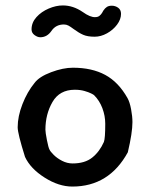

<svg xmlns="http://www.w3.org/2000/svg" viewBox="-20 -682 552 706"><path d="M211 -662Q249 -662 284 -638Q312 -618 330 -619Q340 -619 346 -624Q352 -629 355.5 -635Q359 -641 360 -643Q366 -652 373 -656.5Q380 -661 391 -661Q404 -661 414.5 -653.5Q425 -646 425 -631Q425 -611 410.5 -591.5Q396 -572 373.5 -559.5Q351 -547 328 -547Q302 -547 286 -554Q270 -561 251 -575Q239 -584 231.5 -588Q224 -592 215 -592Q185 -592 169 -568Q153 -545 128 -545Q118 -545 107 -553Q96 -561 96 -574Q96 -599 114 -619Q132 -639 159 -650.5Q186 -662 211 -662ZM248 -433Q212 -433 168 -416.5Q124 -400 107 -377Q80 -344 62.5 -299Q45 -254 45 -214Q45 -191 72 -105Q92 -62 144 -29Q196 4 246 4Q381 4 450 -122Q467 -194 467 -233Q467 -254 462 -280.5Q457 -307 449 -321Q416 -380 367 -406.5Q318 -433 248 -433ZM247 -81Q227 -81 208.5 -90.5Q190 -100 177.5 -112.5Q165 -125 162 -132Q158 -139 152.5 -167Q147 -195 147 -205Q147 -262 173 -307Q199 -352 255 -352Q275 -352 290.5 -347.5Q306 -343 315 -338.5Q324 -334 326 -332Q346 -312 356.5 -284Q367 -256 367 -227Q367 -173 362 -160Q346 -124 319 -102.5Q292 -81 247 -81Z"/></svg>

Font: Itim
Style: Regular
Weight: 400
Designer: Suppakit Chalermlarp
Version: Version 1.002g